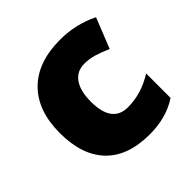

<svg xmlns="http://www.w3.org/2000/svg" viewBox="-152 -698 843 843"><g transform="rotate(-45 269.5 -276.5)"><path d="M317.9 9.8Q182.1 9.8 112.1 -63.5Q42 -136.7 42 -273.9Q42 -411.6 117.7 -487.3Q193.4 -563 333 -563Q429.2 -563 514.2 -521L458 -379.9Q423.3 -395 394 -404.1Q364.7 -413.1 333 -413.1Q286.6 -413.1 261.2 -377Q235.8 -340.8 235.8 -274.9Q235.8 -142.1 334 -142.1Q418 -142.1 495.1 -190.9V-39.1Q421.4 9.8 317.9 9.8Z"/></g></svg>

Font: Open Sans ExtBd
Style: Bold
Weight: 800
Foundry: Ascender Corporation
Version: Version 1.10